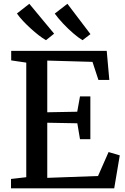

<svg xmlns="http://www.w3.org/2000/svg" viewBox="-20 -1018 676 1038"><path d="M122 -60V-679.5L40.5 -691.5V-743H557L571 -586H512L480 -683.5L235.5 -690.5V-411L397.5 -414L412.5 -497H468.5V-265.5H412.5L398 -351.5L235.5 -354.5V-56.5L510 -66.5L567 -196L627.5 -178L597.5 0H39.5V-50.5ZM228 -801Q210.5 -811 189.2 -827.5Q168 -844 146 -864Q124 -884 104.5 -904.8Q85 -925.5 71.5 -945L138.5 -997.5L272.5 -836L229 -801ZM425.5 -801Q402.5 -815 374.8 -839Q347 -863 320.8 -891Q294.5 -919 276 -944.5L344.5 -997.5L469 -833.5L426.5 -801Z"/></svg>

Font: Merriweather 20pt Medium
Style: Regular
Weight: 500
Version: Version 2.100